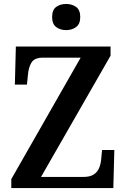

<svg xmlns="http://www.w3.org/2000/svg" viewBox="-20 -949 637 969"><path d="M37 0V-45L387 -658H197Q154 -658 139 -633.5Q124 -609 121 -571L116 -522H55L60 -714H538V-668L187 -56H400Q435 -56 454 -69Q473 -82 481 -103Q489 -124 491 -148L495 -192H557L552 0ZM314 -797Q284 -797 263.5 -812.5Q243 -828 243 -863Q243 -899 263.5 -914Q284 -929 314 -929Q343 -929 364 -914Q385 -899 385 -863Q385 -828 364 -812.5Q343 -797 314 -797Z"/></svg>

Font: Noto Serif Myanmar SemiCondensed SemiBold
Style: Regular
Weight: 600
Width: 4
Designer: Ben Mitchell and the Monotype Design Team
Foundry: Monotype Imaging Inc.
Version: Version 2.106; ttfautohint (v1.8.4.7-5d5b)